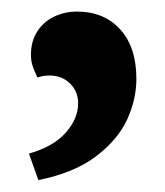

<svg xmlns="http://www.w3.org/2000/svg" viewBox="-20 -141 283 330"><path d="M214.4 -5.4Q214.4 -60.1 186.5 -90.6Q158.7 -121.1 112.3 -121.1Q91.3 -121.1 73.2 -112.5Q55.2 -104 44.2 -87.2Q33.2 -70.3 33.2 -46.9Q33.2 -36.6 35.9 -28.1Q38.6 -19.5 44.4 -7.8Q54.2 -11.2 64.9 -11.2Q86.4 -11.2 100.3 2.4Q114.3 16.1 114.3 36.6Q114.3 62.5 93.3 86.7Q72.3 110.8 29.8 123L45.9 168.5Q107.4 156.2 145 127.7Q182.6 99.1 198.5 64.5Q214.4 29.8 214.4 -5.4Z"/></svg>

Font: Neuton
Style: Bold
Weight: 700
Designer: Brian M Zick
Foundry: Brian M Zick
Version: Version 1.560